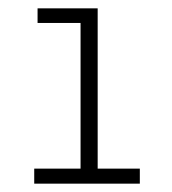

<svg xmlns="http://www.w3.org/2000/svg" viewBox="-20 -720 413 460"><path d="M62 -280V-316H173V-665H70V-700H214V-316H315V-280Z"/></svg>

Font: MuseoModerno Thin ExtraLight
Style: Regular
Weight: 250
Version: Version 1.002